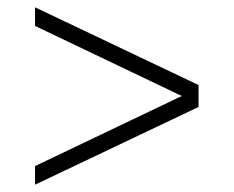

<svg xmlns="http://www.w3.org/2000/svg" viewBox="-20 -554 640 526"><path d="M76 -48V-99L478 -291L76 -483V-534L524 -321V-261Z"/></svg>

Font: Geist Mono ExtraLight
Style: Regular
Weight: 200
Monospace: yes
Designer: Basement.studio, Andrés Briganti, Mateo Zaragoza
Foundry: Basement.studio, Vercel, Andrés Briganti, Guido Ferreyra, Mateo Zaragoza
Version: Version 1.500; ttfautohint (v1.8.4.7-5d5b)